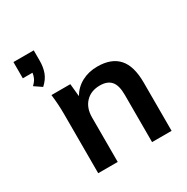

<svg xmlns="http://www.w3.org/2000/svg" viewBox="-173 -917 1036 1065"><g transform="rotate(-30 344.5 -384.5)"><path d="M129 -567 82 -599Q100 -616 107.5 -632Q115 -648 117 -665H55V-769H185V-702Q185 -662 173 -629Q161 -596 129 -567ZM154 0V-379Q154 -410 152 -442Q150 -474 146 -505H267L275 -424Q301 -468 345 -491.5Q389 -515 445 -515Q534 -515 579 -465Q624 -415 624 -309V0H499V-303Q499 -364 475.5 -390.5Q452 -417 405 -417Q347 -417 313 -381Q279 -345 279 -285V0Z"/></g></svg>

Font: MulishBold
Style: Bold
Weight: 700
Designer: Vernon Adams
Foundry: Vernon Adams
Version: Version 3.602; ttfautohint (v1.8.3)